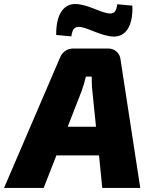

<svg xmlns="http://www.w3.org/2000/svg" viewBox="-65 -930 749 950"><path d="M288 -750C293 -784 302 -802 337 -796C376 -789 439 -751 497 -749C553 -748 594 -795 590 -902L515 -909C511 -876 502 -857 465 -865C426 -872 364 -909 310 -910C253 -912 212 -864 213 -757ZM441 0H629L531 -638C528 -667 502 -690 471 -690H299C268 -690 244 -674 232 -645L-45 0H151L214 -161H425ZM270 -303 339 -480C348 -505 355 -530 360 -551H389C389 -528 389 -503 392 -479L410 -303Z"/></svg>

Font: Exo 2 Extra Bold
Style: Italic
Weight: 800
Italic angle: -8°
Designer: Natanael Gama
Version: Version 1.001;PS 001.001;hotconv 1.0.88;makeotf.lib2.5.64775